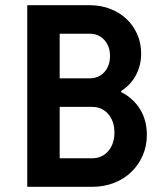

<svg xmlns="http://www.w3.org/2000/svg" viewBox="-20 -720 640 740"><path d="M85 0H335Q381.1 0 419.7 -15.1Q458.3 -30.2 486.1 -57.1Q514 -84 530 -120.6Q546 -157.2 546 -200Q546 -257 519.5 -299.5Q493 -342 447 -365V-369.5Q483 -392 503.5 -429.5Q524 -467 524 -514Q524 -553.8 509 -587.9Q494 -622 467.6 -646.9Q441.2 -671.8 404.7 -685.9Q368.3 -700 325 -700H85ZM210 -418V-590H325.2Q360 -590 382 -566Q404 -542 404 -504.2Q404 -466.4 382.2 -442.2Q360.5 -418 325 -418ZM210 -110V-308H335Q373.3 -308 397.1 -280.5Q421 -253 421 -209Q421 -165 397.1 -137.5Q373.3 -110 335 -110Z"/></svg>

Font: CommitMonoV142 ExtLt
Style: Regular
Weight: 200
Monospace: yes
Designer: Eigil Nikolajsen
Foundry: Eigil Nikolajsen
Version: Version 1.142